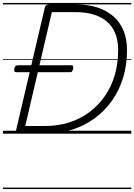

<svg xmlns="http://www.w3.org/2000/svg" viewBox="-20 -905 909 1300"><path d="M111 0Q84 0 88 -19L284 -856Q287 -866 294 -870.5Q301 -875 316 -875H494Q573 -875 637 -855Q701 -835 746.5 -795.5Q792 -756 816 -698.5Q840 -641 840 -565Q840 -468 814.5 -382Q789 -296 740 -226Q691 -156 623 -105.5Q555 -55 470 -27.5Q385 0 286 0ZM151 -52H286Q373 -52 448.5 -76Q524 -100 585 -145.5Q646 -191 690 -254.5Q734 -318 757 -396.5Q780 -475 780 -565Q780 -632 759.5 -681Q739 -730 700.5 -761.5Q662 -793 609 -808Q556 -823 493 -823H331ZM92 -416Q80 -416 77.5 -422.5Q75 -429 77 -439Q79 -450 84 -456.5Q89 -463 101 -463H460Q473 -463 475 -456Q477 -449 475 -439Q473 -428 468 -422Q463 -416 452 -416ZM0 365H869V375H0ZM0 -20H869V0H0ZM0 -505H869V-500H0ZM0 -885H869V-875H0Z"/></svg>

Font: Playwrite AT Guides
Style: Italic
Weight: 400
Italic angle: -13.0072°
Designer: Veronika Burian, José Scaglione
Foundry: TypeTogether
Version: Version 1.002